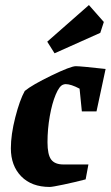

<svg xmlns="http://www.w3.org/2000/svg" viewBox="-20 -731 438 760"><path d="M168 -168Q168 -119 182.5 -99.5Q197 -80 231 -80H330L319 -21Q277 -10 232 -0.5Q187 9 177 9Q105 9 64 -33Q23 -75 23 -144Q23 -198 40.5 -266.5Q58 -335 78 -371Q107 -395 183.5 -432Q260 -469 280 -469Q299 -469 398 -458L362 -290H304L295 -380Q261 -398 240 -398Q236 -398 230 -396Q215 -391 200.5 -356.5Q186 -322 177 -271Q168 -220 168 -168ZM196 -520 167 -566 332 -711 391 -644 377 -601Z"/></svg>

Font: Grenze
Style: Bold Italic
Weight: 700
Italic angle: -10°
Designer: Renata Polastri
Foundry: Omnibus-Type
Version: Version 1.002; ttfautohint (v1.8)